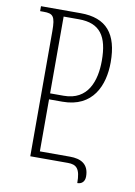

<svg xmlns="http://www.w3.org/2000/svg" viewBox="-89 -772 644 916"><g transform="rotate(10 233.0 -313.5)"><path d="M351 87C374 87 387 72 387 49C387 -12 347 -31 295 -31H149V-283H214C361 -283 408 -396 408 -508C408 -645 352 -714 226 -714H34V-690H51C97 -690 108 -679 108 -606V0H290C332 0 351 17 351 87ZM149 -312V-684H223C326 -684 365 -626 365 -508C365 -410 332 -312 215 -312Z"/></g></svg>

Font: Noto Serif Georgian ExtraCondensed ExtraLight
Style: Regular
Weight: 200
Width: 2
Designer: Monotype Design Team, Akaki Razmadze
Foundry: Google LLC
Version: Version 2.003